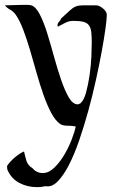

<svg xmlns="http://www.w3.org/2000/svg" viewBox="-20 -514 470 791"><path d="M0 -492Q19 -492 37 -493Q55 -494 74 -494Q81 -494 92 -494Q103 -494 109 -492Q128 -486 144.5 -453.5Q161 -421 175 -375.5Q189 -330 203 -279Q217 -228 232 -184.5Q247 -141 263.5 -112.5Q280 -84 301 -84L311 -88Q326 -101 335 -134.5Q344 -168 349.5 -207Q355 -246 356.5 -282.5Q358 -319 358 -339Q358 -365 356 -382Q354 -399 346.5 -409.5Q339 -420 324 -424Q309 -428 282 -428Q264 -428 249 -420Q234 -412 218 -404L217 -410Q217 -418 223 -424Q229 -430 232 -438Q257 -461 269 -472Q281 -483 292.5 -487.5Q304 -492 321.5 -492Q339 -492 376 -492Q389 -492 404.5 -479Q420 -466 420 -453Q420 -436 414.5 -396Q409 -356 399 -301.5Q389 -247 375 -183.5Q361 -120 343.5 -56.5Q326 7 306 65Q286 123 263.5 166.5Q241 210 217 234Q193 258 168 253Q159 255 150 256Q141 257 132 257Q93 257 59.5 239.5Q26 222 10 184L9 170Q13 163 21.5 153.5Q30 144 40 135.5Q50 127 60.5 120Q71 113 79 110Q83 129 89 148.5Q95 168 114 179Q122 189 133 194Q144 199 156 199Q181 199 204 176.5Q227 154 245 123.5Q263 93 275.5 60.5Q288 28 292 7Q279 4 259 4Q239 4 228 -3Q208 -17 191 -49Q174 -81 159 -123.5Q144 -166 130.5 -214.5Q117 -263 103.5 -308.5Q90 -354 75.5 -392Q61 -430 45 -453Q35 -467 22 -474Q9 -481 0 -492Z"/></svg>

Font: Augsburger Schrift CAT
Style: Regular
Weight: 400
Designer: Peter Wiegel nach Roos&Junge Offenbach
Foundry: CAT-Fonts, Peter Wiegel
Version: Version 1.000